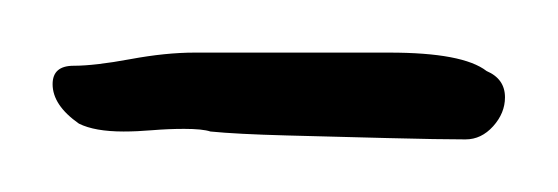

<svg xmlns="http://www.w3.org/2000/svg" viewBox="-20 -442 212 73"><path d="M165 -415Q172 -412 172 -405Q172 -399 167.5 -394Q163 -389 157 -389Q147 -389 127.5 -389.5Q108 -390 89 -390.5Q70 -391 60 -392Q57 -393 50 -393Q44 -393 38 -392.5Q32 -392 27 -392Q16 -392 10 -395Q0 -402 0 -410Q0 -417 8 -417Q16 -417 29.5 -419.5Q43 -422 54 -422H128Q156 -422 165 -415Z"/></svg>

Font: Ingrid Darling
Style: Regular
Weight: 400
Designer: Robert E. Leuschke
Foundry: Robert E. Leuschke
Version: Version 1.010; ttfautohint (v1.8.3)